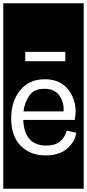

<svg xmlns="http://www.w3.org/2000/svg" viewBox="-32 -937 530 1170"><path d="M-12 213V-917H478V213ZM122 -564H366V-621H122ZM433 -128 374 -141Q364 -100 334 -75Q304 -50 251 -50Q116 -50 110 -206H423Q429 -233 429 -259Q428 -338 380 -396Q332 -454 240 -454Q146 -454 91 -387Q36 -320 36 -216Q36 -108 94 -49Q152 10 246 10Q328 10 376 -30.5Q424 -71 433 -128ZM355 -258H111Q118 -314 147 -355Q176 -396 238 -396Q303 -396 331.5 -352Q360 -308 355 -258Z"/></svg>

Font: Zilla Slab Highlight Regular
Style: Regular
Weight: 400
Designer: Typotheque Type Foundry
Foundry: Typotheque type foundry
Version: Version 1.1; 2017; ttfautohint (v1.6)